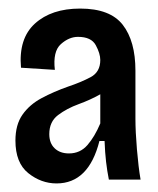

<svg xmlns="http://www.w3.org/2000/svg" viewBox="-20 -691 369 448"><path d="M112 -263Q76 -263 46 -287Q16 -311 16 -363Q16 -400 32.5 -423.5Q49 -447 77 -462Q105 -477 139 -489Q169 -499 191.5 -511Q214 -523 214 -551Q214 -566 203.5 -585.5Q193 -605 162 -605Q141 -605 122 -588Q103 -571 108 -528L29 -533Q23 -601 61.5 -636Q100 -671 167 -671Q237 -671 266.5 -633Q296 -595 296 -526V-414Q296 -384 299.5 -342.5Q303 -301 308 -272H234Q230 -292 227.5 -313.5Q225 -335 224 -362H212Q187 -263 112 -263ZM141 -333Q167 -333 184 -352.5Q201 -372 214 -403V-471Q191 -458 163.5 -448Q136 -438 115.5 -422.5Q95 -407 95 -378Q95 -357 107.5 -345Q120 -333 141 -333Z"/></svg>

Font: Bricolage Grotesque 10pt Condensed Medium
Style: Regular
Weight: 500
Width: 3
Designer: Mathieu Triay
Foundry: Atelier Triay
Version: Version 1.000; ttfautohint (v1.8.4.7-5d5b);gftools[0.9.32]